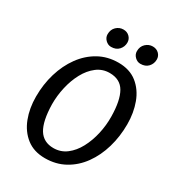

<svg xmlns="http://www.w3.org/2000/svg" viewBox="-223 -1085 1119 1225"><g transform="rotate(30 337.0 -473.0)"><path d="M298 8Q216.5 8 162 -34.5Q107.5 -77 80.2 -148Q53 -219 53 -305Q53 -395 77.2 -476Q101.5 -557 147.2 -620Q193 -683 257.5 -719Q322 -755 402 -755Q484.5 -755 538.8 -712Q593 -669 619.5 -597.8Q646 -526.5 646 -442Q646 -351.5 622.2 -270.2Q598.5 -189 553.2 -126.2Q508 -63.5 443.5 -27.8Q379 8 298 8ZM313 -75Q366.5 -75 408 -106.8Q449.5 -138.5 477.5 -191Q505.5 -243.5 519.8 -307Q534 -370.5 533 -434Q531.5 -552 497.5 -611Q463.5 -670 386 -670Q333 -670 291.8 -638.2Q250.5 -606.5 222.2 -554Q194 -501.5 179.8 -438.5Q165.5 -375.5 166 -313Q168.5 -189.5 204 -132.2Q239.5 -75 313 -75ZM308.5 -818Q285.5 -818 267.5 -835.8Q249.5 -853.5 249.5 -877.5Q249.5 -912 271.5 -933Q293.5 -954 323.5 -954Q350.5 -954 368.2 -936.5Q386 -919 386 -894Q386 -863 365.5 -840.5Q345 -818 308.5 -818ZM524.5 -818Q501.5 -818 483.5 -835.8Q465.5 -853.5 465.5 -877.5Q465.5 -912 487.8 -933Q510 -954 539.5 -954Q567 -954 584.8 -936.5Q602.5 -919 602.5 -894Q602.5 -863 582 -840.5Q561.5 -818 524.5 -818Z"/></g></svg>

Font: Merriweather Sans Italic
Style: Regular
Weight: 400
Italic angle: -7.5°
Designer: Eben Sorkin
Foundry: Eben Sorkin
Version: Version 1.008; ttfautohint (v1.7.19-72a1) -l 8 -r 50 -G 200 